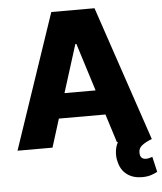

<svg xmlns="http://www.w3.org/2000/svg" viewBox="-61 -780 869 1033"><g transform="rotate(-5 374.0 -264.0)"><path d="M197.8 0H8.8L254.9 -727.5H488.3L733.9 0H545.4L497.1 -152.8H245.6ZM368.7 -544.4 287.6 -286.6H455.6L374.5 -544.4ZM664.6 200.2Q616.2 200.2 583.5 176Q550.8 151.9 540 106.4Q532.2 77.1 536.4 46.6Q540.5 16.1 555.9 -8.3Q571.3 -32.7 597.7 -44.4L734.4 0Q700.7 13.2 680.9 28.3Q661.1 43.5 661.6 66.9Q661.1 103.5 694.8 103.5Q705.6 103.5 713.6 100.6Q721.7 97.7 728.5 96.2L747.6 178.7Q733.9 186.5 713.1 193.4Q692.4 200.2 664.6 200.2Z"/></g></svg>

Font: Inter Tight ExtraBold
Style: Regular
Weight: 800
Designer: Rasmus Andersson
Foundry: rsms
Version: Version 3.004; ttfautohint (v1.8.4.7-5d5b)